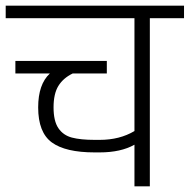

<svg xmlns="http://www.w3.org/2000/svg" viewBox="-30 -654 666 674"><path d="M616 -634V-590H496V0H442V-146Q394 -119 320 -119H302Q200 -119 152 -154Q104 -189 104 -277Q104 -358 145 -396H24V-440H345V-396H225Q192 -380 175 -352.5Q158 -325 158 -277Q158 -229 175 -204Q192 -179 222.5 -171Q253 -163 302 -163H320Q390 -163 442 -194V-590H-10V-634Z"/></svg>

Font: Biryani UltraLight
Style: Regular
Weight: 250
Designer: Dan Reynolds and Mathieu Réguer
Foundry: Dan Reynolds and Mathieu Réguer
Version: Version 1.003; ttfautohint (v1.1) -l 5 -r 5 -G 72 -x 0 -D la